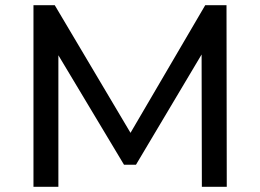

<svg xmlns="http://www.w3.org/2000/svg" viewBox="-20 -720 1003 740"><path d="M854 0 853 -700H771L483 -208L191 -700H109V0H205V-507L458 -85H504L757 -510L758 0Z"/></svg>

Font: AWKNG-Font Medium
Style: Regular
Weight: 500
Designer: Awakening Church
Foundry: Awakening Church
Version: Version 1.700;PS 001.700;hotconv 1.0.88;makeotf.lib2.5.64775